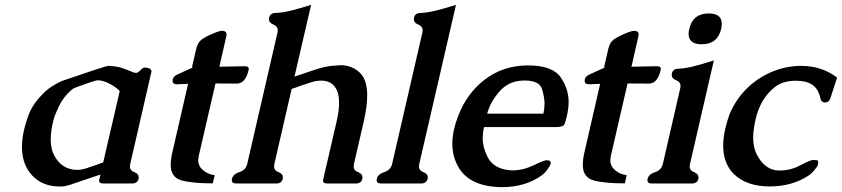

<svg xmlns="http://www.w3.org/2000/svg" viewBox="-20 -749 3482 794"><path d="M236.3 22H215.8Q141.6 18.1 100.6 -38.6Q70.8 -80.6 70.8 -141.6Q70.8 -175.3 80.1 -214.8Q85.9 -240.7 98.6 -274.7Q111.3 -308.6 139.4 -341.6Q167.5 -374.5 193.4 -390.9Q219.2 -407.2 235.8 -414.1Q417.5 -476.6 428.2 -476.6H431.2Q463.9 -475.1 487.5 -466.8Q511.2 -458.5 523.4 -452.9Q535.6 -447.3 543 -447.3Q549.8 -447.3 563.5 -461.4Q571.8 -469.7 579.6 -469.7Q587.4 -469.7 596.9 -466.1Q606.4 -462.4 606.4 -454.1Q606.4 -451.7 605.5 -449.2L518.6 -71.3Q517.6 -65.9 517.1 -61.5Q517.1 -43.9 535.4 -37.1Q553.7 -30.3 553.7 -15.6Q553.7 -12.7 553.2 -9.8Q548.8 9.8 525.9 9.8H407.2Q386.7 9.8 390.6 -6.3L395.5 -27.3L268.6 15.6Q249 22 236.3 22ZM384.8 -417Q377 -417 345 -405.8Q313 -394.5 298.3 -389.4Q283.7 -384.3 276.9 -378.4Q241.7 -348.1 223.6 -309.3Q205.6 -270.5 203.1 -259.8L199.2 -244.1Q189.9 -204.6 189.9 -173.8Q189.9 -172.4 189.9 -170.9Q189.9 -134.3 202.6 -109.4Q234.4 -46.4 300.3 -46.4Q316.9 -46.4 340.6 -54.2Q364.3 -62 406.7 -77.1L475.1 -372.1Q462.9 -386.7 435.8 -401.4Q408.7 -416 386.2 -417Z M711.9 -400.4Q693.4 -400.4 693.8 -415Q693.8 -417.5 694.3 -419.9V-420.9Q697.3 -434.1 714.8 -441.4Q725.1 -445.8 746.6 -456.1Q768.1 -466.3 774.9 -468.8Q777.3 -469.7 777.3 -470.2Q777.3 -471.2 773.9 -471.2L791 -544.9Q797.4 -572.8 812.3 -584.2Q827.1 -595.7 856.9 -608.6Q886.7 -621.6 897.9 -621.6Q917 -621.6 917 -606.4Q917 -603 916 -599.1L887.2 -473.1L992.2 -475.1Q1008.8 -475.1 1008.8 -464.4Q1008.8 -462.4 1008.3 -460.4Q1004.9 -445.3 1000 -434.6Q985.8 -403.3 959 -403.3L871.1 -403.8L802.7 -107.4Q800.3 -96.2 799.8 -86.4Q799.8 -62 819.6 -45.2Q839.4 -28.3 867.7 -24.4L859.9 9.3Q772.9 9.3 729.5 -3.4Q686 -16.1 686 -67.4Q686 -90.3 693.4 -122.1L757.8 -402.3Z M1114.7 -71.3Q1113.8 -65.9 1113.3 -61.5Q1113.3 -43.9 1131.6 -37.1Q1149.9 -30.3 1149.9 -15.6Q1149.9 -12.7 1149.4 -9.8Q1145 9.8 1122.6 9.8H957Q938.5 9.8 938.5 -3.9Q938.5 -6.8 939.5 -9.8Q943.8 -28.8 970.2 -37.4Q996.6 -45.9 1002.4 -71.3L1127.4 -613.8Q1128.4 -618.7 1128.9 -623Q1128.9 -640.1 1110.6 -647.5Q1092.3 -654.8 1092.3 -669.4Q1092.3 -672.4 1092.8 -675.3Q1097.2 -695.3 1119.6 -695.3Q1150.4 -696.8 1182.6 -704.8Q1214.8 -712.9 1266.6 -729L1197.8 -432.1Q1208.5 -435.5 1230.7 -443.4Q1252.9 -451.2 1288.3 -462.6Q1323.7 -474.1 1352.8 -476.8Q1381.8 -479.5 1388.7 -479.5Q1434.6 -479.5 1467.8 -448.7Q1498.5 -419.9 1498.5 -354Q1498.5 -309.1 1484.4 -247.1L1443.8 -71.3Q1442.9 -65.9 1442.4 -61.5Q1442.4 -43.9 1460.7 -37.1Q1479 -30.3 1479 -15.6Q1479 -12.7 1478.5 -9.8Q1474.1 9.8 1451.7 9.8H1333Q1312.5 9.8 1316.4 -6.3L1372.1 -247.1Q1382.3 -291 1382.3 -323.7Q1382.3 -367.7 1363.8 -391.1Q1344.7 -415.5 1309.1 -415.5Q1288.1 -415.5 1268.8 -409.4Q1249.5 -403.3 1231.7 -397.2Q1213.9 -391.1 1200.7 -386.2Q1188.5 -382.3 1186 -381.3Z M1713.9 -71.3Q1712.9 -65.9 1712.4 -61.5Q1712.4 -43.9 1730.7 -37.1Q1749 -30.3 1749 -16.1Q1749 -13.2 1748.5 -10.3Q1744.1 9.8 1721.7 9.8H1556.2Q1537.6 9.8 1537.6 -3.9Q1537.6 -6.8 1538.6 -10.3Q1543 -28.8 1569.3 -37.4Q1595.7 -45.9 1601.6 -71.3L1726.6 -613.8Q1727.5 -618.7 1728 -623Q1728 -640.1 1709.7 -647.5Q1691.4 -654.8 1691.4 -669.4Q1691.4 -672.4 1691.9 -675.3Q1696.3 -695.3 1718.8 -695.3Q1749.5 -696.8 1781.7 -704.8Q1814 -712.9 1865.7 -729Z M2162.6 -478.5Q2264.6 -478.5 2298.1 -429.9Q2331.5 -381.3 2331.5 -328.6Q2331.5 -300.8 2324.2 -269Q2319.3 -249 2314.9 -236.3Q2310.5 -223.6 2280.3 -223.6H1981.4Q1976.6 -199.7 1976.1 -178.2Q1976.1 -139.2 1996.8 -98.9Q2017.6 -58.6 2068.8 -47.9Q2083.5 -44.4 2099.6 -44.4Q2142.6 -44.4 2186.3 -65.4Q2230 -86.4 2240.2 -86.4Q2250.5 -86.4 2254.6 -82.3Q2258.8 -78.1 2256.8 -70.8Q2254.9 -63 2245.1 -49.8Q2235.4 -36.6 2230.2 -32.2Q2225.1 -27.8 2221.2 -24.4Q2152.8 24.9 2055.7 24.9Q1920.9 23.9 1874 -61Q1850.6 -103 1850.6 -154.8Q1850.6 -183.6 1857.9 -215.3Q1863.8 -241.7 1875 -270Q1910.6 -363.3 1985.4 -420.4Q2060.1 -477.5 2160.6 -478.5ZM2227.1 -278.8Q2231.9 -299.8 2231.9 -320.8Q2231.9 -346.7 2221.2 -381.3Q2210.4 -416 2149.4 -416H2144Q2082.5 -414.1 2044.7 -369.9Q2006.8 -325.7 1994.6 -278.8Z M2416 -400.4Q2397.5 -400.4 2397.9 -415Q2397.9 -417.5 2398.4 -419.9V-420.9Q2401.4 -434.1 2418.9 -441.4Q2429.2 -445.8 2450.7 -456.1Q2472.2 -466.3 2479 -468.8Q2481.4 -469.7 2481.4 -470.2Q2481.4 -471.2 2478 -471.2L2495.1 -544.9Q2501.5 -572.8 2516.4 -584.2Q2531.2 -595.7 2561 -608.6Q2590.8 -621.6 2602.1 -621.6Q2621.1 -621.6 2621.1 -606.4Q2621.1 -603 2620.1 -599.1L2591.3 -473.1L2696.3 -475.1Q2712.9 -475.1 2712.9 -464.4Q2712.9 -462.4 2712.4 -460.4Q2709 -445.3 2704.1 -434.6Q2689.9 -403.3 2663.1 -403.3L2575.2 -403.8L2506.8 -107.4Q2504.4 -96.2 2503.9 -86.4Q2503.9 -62 2523.7 -45.2Q2543.5 -28.3 2571.8 -24.4L2564 9.3Q2477.1 9.3 2433.6 -3.4Q2390.1 -16.1 2390.1 -67.4Q2390.1 -90.3 2397.5 -122.1L2461.9 -402.3Z M2911.1 -693.4Q2964.8 -693.4 2964.8 -650.9Q2964.8 -641.6 2962.4 -629.9Q2947.8 -565.9 2881.8 -565.9Q2828.1 -565.9 2827.6 -608.4Q2827.6 -618.2 2830.6 -629.9Q2845.2 -693.4 2911.1 -693.4ZM2833.5 -71.3Q2832.5 -65.9 2832 -61.5Q2832 -43.9 2850.1 -37.1Q2868.7 -29.8 2868.7 -15.6Q2868.7 -12.7 2868.2 -9.8Q2863.8 9.8 2841.3 9.8H2675.8Q2657.2 9.8 2657.2 -3.9Q2657.2 -6.8 2658.2 -9.8Q2662.6 -28.3 2689 -37.1Q2715.3 -45.9 2721.2 -71.3L2793 -383.8Q2793.9 -388.7 2794.4 -393.1Q2794.4 -410.2 2776.4 -417Q2757.8 -424.3 2757.8 -439Q2757.8 -441.9 2758.3 -444.8Q2762.7 -464.8 2785.2 -464.8Q2816.4 -466.3 2848.1 -474.6Q2880.4 -482.9 2932.1 -499Z M3293.9 -476.6Q3377.9 -476.6 3441.9 -428.2L3413.1 -340.3Q3407.2 -325.2 3391.6 -325.2H3390.1Q3376 -326.2 3373 -341.8Q3364.3 -381.3 3339.6 -398.2Q3314.9 -415 3273.9 -415H3262.7Q3213.9 -412.6 3184.6 -389.2Q3124.5 -342.8 3104 -253.4Q3101.1 -239.7 3098.6 -224.1Q3094.7 -200.7 3094.7 -179.7Q3094.7 -138.7 3109.9 -109.4Q3139.6 -52.7 3188 -44.9Q3196.3 -43.9 3205.1 -43.9Q3249.5 -43.9 3290.3 -65.7Q3331.1 -87.4 3341.8 -87.4Q3352.5 -87.4 3362.8 -85.4Q3364.3 -76.2 3362.8 -69.3Q3361.3 -62 3350.3 -48.3Q3339.4 -34.7 3326.7 -24.9Q3257.8 22 3162.1 22Q3066.4 22 3012.7 -31.2Q2970.7 -75.2 2970.7 -146.5Q2970.7 -179.2 2979.5 -217.8Q2985.8 -245.1 2996.6 -275.9Q3044.4 -388.2 3152.3 -442.9Q3213.4 -473.6 3283.2 -476.6Z"/></svg>

Font: Caudex
Style: Bold
Weight: 700
Italic angle: -13°
Version: Version 1.04